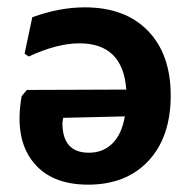

<svg xmlns="http://www.w3.org/2000/svg" viewBox="-20 -494 511 523"><path d="M211 -474Q321 -474 383 -410Q445 -346 445 -234Q445 -121 384.5 -56Q324 9 220 9Q117 9 68 -55.5Q19 -120 39 -232L53 -249L324 -250Q315 -376 196 -376Q136 -376 58 -340L47 -348L68 -447Q142 -474 211 -474ZM150 -159Q150 -78 222 -78Q261 -78 286.5 -103.5Q312 -129 320 -177L152 -173Z"/></svg>

Font: Alegreya Sans
Style: Bold
Weight: 700
Designer: Juan Pablo del Peral
Foundry: Huerta Tipografica
Version: Version 2.007